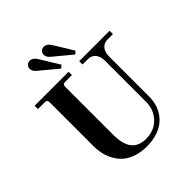

<svg xmlns="http://www.w3.org/2000/svg" viewBox="-256 -1113 1295 1295"><g transform="rotate(-45 391.5 -466.0)"><path d="M51.8 -711.9H376V-680.2H312Q298.3 -680.2 293.2 -674.8Q288.1 -669.4 288.1 -655.8V-198.2Q288.1 -108.9 322.3 -65.4Q356.4 -22 424.8 -22Q504.4 -22 553.2 -73Q602.1 -124 602.1 -198.2V-589.8Q602.1 -633.3 581.8 -656.7Q561.5 -680.2 530.8 -680.2H477.1V-711.9H767.1V-680.2H712.9Q682.1 -680.2 662.1 -656.7Q642.1 -633.3 642.1 -589.8V-208Q642.1 -160.6 626.2 -119.9Q610.4 -79.1 580.1 -48.1Q549.8 -17.1 502 0.5Q454.1 18.1 394 18.1Q330.1 18.1 280.5 -2Q231 -22 200.9 -57.4Q170.9 -92.8 155.5 -138.2Q140.1 -183.6 140.1 -236.8V-655.8Q140.1 -669.4 135 -674.8Q129.9 -680.2 116.2 -680.2H51.8ZM204.1 -912.1Q204.1 -927.7 215.3 -939Q226.6 -950.2 244.1 -950.2Q271 -950.2 291 -918L376 -779.8L356 -762.2L231 -866.2Q204.1 -886.7 204.1 -912.1ZM337.9 -912.1Q337.9 -927.7 349.1 -939Q360.4 -950.2 377.9 -950.2Q404.8 -950.2 424.8 -918L509.8 -779.8L490.2 -762.2L365.2 -866.2Q337.9 -887.2 337.9 -912.1Z"/></g></svg>

Font: Flanker Steampunk
Style: Bold
Weight: 700
Designer: Alexey Kryukov, Leonardo Di Lena
Foundry: Alexey Kryukov, Leonardo Di Lena
Version: 1.210